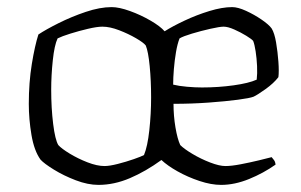

<svg xmlns="http://www.w3.org/2000/svg" viewBox="-20 -520 847 540"><path d="M257 0Q227 0 193 -13Q159 -26 131.5 -43Q104 -60 94 -71Q76 -96 68.5 -140.5Q61 -185 61 -228Q61 -288 69.5 -340Q78 -392 88 -423Q109 -437 145 -455Q181 -473 221 -486.5Q261 -500 294 -500Q315 -500 345.5 -489Q376 -478 403.5 -462Q431 -446 443 -432Q465 -446 499 -462Q533 -478 569 -489Q605 -500 633 -500Q649 -500 672 -489.5Q695 -479 715.5 -465Q736 -451 744 -440Q752 -427 756.5 -400.5Q761 -374 763 -346.5Q765 -319 763 -303Q750 -286 727 -269.5Q704 -253 693 -248Q683 -244 649 -239.5Q615 -235 567 -231.5Q519 -228 468 -228Q468 -194 473.5 -161.5Q479 -129 487 -112Q498 -101 521.5 -87Q545 -73 571 -63Q597 -53 614 -53Q631 -53 657 -58Q683 -63 708 -69Q733 -75 744 -78Q746 -75 750 -70.5Q754 -66 755 -57Q721 -33 680.5 -16.5Q640 0 602 0Q574 0 541 -11Q508 -22 479.5 -38Q451 -54 434 -70Q390 -38 345.5 -19Q301 0 257 0ZM274 -53Q288 -53 311.5 -59Q335 -65 356.5 -72.5Q378 -80 385 -84Q395 -108 400 -154Q405 -200 405 -246Q405 -293 401 -334Q397 -375 390 -392Q384 -400 362.5 -412.5Q341 -425 315 -435Q289 -445 268 -445Q253 -445 227.5 -439Q202 -433 178 -425.5Q154 -418 142 -412Q133 -393 128.5 -350.5Q124 -308 124 -268Q124 -216 129.5 -171.5Q135 -127 144 -112Q153 -102 176 -88Q199 -74 226 -63.5Q253 -53 274 -53ZM548 -274Q594 -274 637 -280Q680 -286 702 -296Q704 -313 703 -334.5Q702 -356 699 -375.5Q696 -395 692 -405Q688 -410 672.5 -419.5Q657 -429 639 -437Q621 -445 609 -445Q598 -445 571.5 -439Q545 -433 520 -425.5Q495 -418 485 -412Q479 -397 475 -373.5Q471 -350 469 -325.5Q467 -301 467 -282Q483 -278 506 -276Q529 -274 548 -274Z"/></svg>

Font: Texturina Thin
Style: Regular
Weight: 100
Designer: Guillermo Torres Carreño
Foundry: Omnibus-Type
Version: Version 1.002; ttfautohint (v1.8.3)